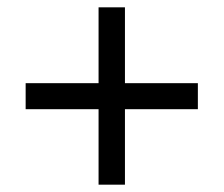

<svg xmlns="http://www.w3.org/2000/svg" viewBox="-20 -615 612 524"><path d="M321 -388H520V-317H321V-111H249V-317H50V-388H249V-595H321Z"/></svg>

Font: Noto Sans Limbu
Style: Regular
Weight: 400
Designer: Monotype Design Team
Foundry: Monotype Imaging Inc.
Version: Version 2.004; ttfautohint (v1.8.4.7-5d5b)